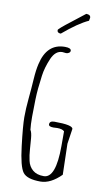

<svg xmlns="http://www.w3.org/2000/svg" viewBox="-94 -885 524 938"><g transform="rotate(10 168.0 -416.0)"><path d="M149.4 -722.2Q131.3 -722.2 131.3 -736.8Q131.3 -742.7 190.7 -788.3Q250 -834 255.4 -838.9Q277.3 -838.9 277.3 -823.2Q277.3 -822.8 274.4 -808.1Q224.1 -785.6 149.4 -722.2ZM274.9 -198.2 278.8 -44.9Q227.1 6.8 176.8 6.8Q110.4 6.8 89.6 -20.5Q68.8 -47.9 56.9 -147.5Q44.9 -247.1 44.9 -289.3Q44.9 -331.5 49.8 -382.3Q54.7 -433.1 57.6 -479.2Q60.5 -525.4 67.9 -556.6Q91.8 -662.1 181.2 -662.1Q211.9 -662.1 211.9 -647.9Q211.9 -641.1 205.3 -637Q198.7 -632.8 191.9 -632.8L172.9 -634.8Q139.2 -634.8 120.1 -591.8Q99.6 -543.9 94.5 -503.4Q89.4 -462.9 86.9 -439Q84.5 -415 83.5 -384.3Q82 -337.9 82 -297.9Q82 -257.8 85 -233.9Q92.8 -221.7 95.2 -194.1Q97.7 -166.5 99.4 -138.7Q101.1 -110.8 107.2 -83.5Q113.3 -56.2 133.3 -39.1Q153.3 -22 188 -22Q248 -22 248 -181.6V-254.9Q237.8 -265.1 212.9 -265.1L193.8 -264.2Q169.9 -264.2 169.9 -275.9Q169.9 -293 193.8 -293Q286.1 -293 286.1 -272.9Z"/></g></svg>

Font: Amatic SC
Style: Regular
Weight: 400
Version: Version 1.004